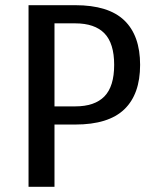

<svg xmlns="http://www.w3.org/2000/svg" viewBox="-20 -720 605 740"><path d="M270 -310Q345 -310 382.5 -348.5Q420 -387 420 -470Q420 -553 382.5 -591.5Q345 -630 270 -630H190V-310ZM190 -240V0H90V-700H270Q398 -700 459 -641.5Q520 -583 520 -470Q520 -357 459 -298.5Q398 -240 270 -240Z"/></svg>

Font: Scada
Style: Regular
Weight: 400
Designer: Jovanny Lemonad
Foundry: Jovanny Lemonad
Version: Version 3.005; ttfautohint (v0.91) -l 8 -r 50 -G 200 -x 0 -w